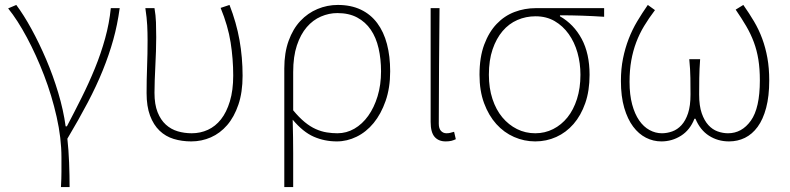

<svg xmlns="http://www.w3.org/2000/svg" viewBox="-20 -560 3202 778"><path d="M227 198Q228 179 228.5 164.5Q229 150 229 137Q229 124 229 110Q229 96 229 78Q229 0 209.5 -86.5Q190 -173 158.5 -255Q127 -337 89 -408Q51 -479 13 -526L46 -540Q76 -500 107.5 -442.5Q139 -385 167 -319.5Q195 -254 216 -184Q237 -114 246 -48H251Q281 -105 310.5 -164Q340 -223 364.5 -283Q389 -343 406 -404.5Q423 -466 429 -527H465Q456 -460 439 -399Q422 -338 396.5 -275Q371 -212 335.5 -144.5Q300 -77 253 2Q258 47 260 99Q262 151 262 198Z M755 13Q717 13 684 3Q651 -7 626.5 -30.5Q602 -54 588 -91.5Q574 -129 574 -183Q574 -237 576 -289.5Q578 -342 578 -396Q578 -428 576.5 -457.5Q575 -487 569 -527H606Q611 -498 612 -470Q613 -442 613 -409Q613 -382 612 -352.5Q611 -323 609.5 -293Q608 -263 607 -235Q606 -207 606 -184Q606 -137 618.5 -105.5Q631 -74 652 -55Q673 -36 700 -28Q727 -20 757 -20Q792 -20 822.5 -34Q853 -48 875.5 -76.5Q898 -105 911.5 -149.5Q925 -194 925 -254Q925 -321 914.5 -388Q904 -455 874 -528L910 -540Q938 -468 950.5 -397.5Q963 -327 963 -253Q963 -186 946 -136Q929 -86 900.5 -53Q872 -20 834.5 -3.5Q797 13 755 13Z M1132 -283Q1132 -346 1149.5 -394.5Q1167 -443 1197 -475Q1227 -507 1266.5 -523.5Q1306 -540 1349 -540Q1402 -540 1442 -521Q1482 -502 1508.5 -466.5Q1535 -431 1548 -381.5Q1561 -332 1561 -271Q1561 -204 1542.5 -151Q1524 -98 1494 -61.5Q1464 -25 1425 -6Q1386 13 1345 13Q1295 13 1251.5 -6Q1208 -25 1166 -75Q1167 -35 1167.5 -2.5Q1168 30 1168 61.5Q1168 93 1168 125.5Q1168 158 1168 198H1132ZM1347 -20Q1384 -20 1416 -38.5Q1448 -57 1472 -90.5Q1496 -124 1510 -170Q1524 -216 1524 -271Q1524 -321 1514 -364.5Q1504 -408 1482.5 -439.5Q1461 -471 1427.5 -489Q1394 -507 1347 -507Q1313 -507 1280.5 -493Q1248 -479 1223 -450Q1198 -421 1183 -376Q1168 -331 1168 -268V-113Q1192 -84 1214.5 -65.5Q1237 -47 1259.5 -37Q1282 -27 1304 -23.5Q1326 -20 1347 -20Z M1786 13Q1757 13 1741 -5.5Q1725 -24 1725 -66V-527H1761Q1760 -407 1759 -292.5Q1758 -178 1758 -59Q1758 -39 1767 -29.5Q1776 -20 1789 -20Q1797 -20 1803.5 -21.5Q1810 -23 1820 -26L1827 4Q1819 8 1809.5 10.5Q1800 13 1786 13Z M2149 13Q2104 13 2063 -5Q2022 -23 1991 -57.5Q1960 -92 1941.5 -142Q1923 -192 1923 -257Q1923 -328 1942 -379Q1961 -430 1992.5 -463Q2024 -496 2065 -511.5Q2106 -527 2151 -527H2428V-492Q2382 -495 2338.5 -496.5Q2295 -498 2249 -498V-494Q2305 -462 2337 -402.5Q2369 -343 2369 -257Q2369 -192 2351.5 -142Q2334 -92 2304 -57.5Q2274 -23 2234 -5Q2194 13 2149 13ZM2149 -20Q2188 -20 2221.5 -37Q2255 -54 2279.5 -84.5Q2304 -115 2318 -159Q2332 -203 2332 -257Q2332 -304 2320 -346.5Q2308 -389 2284.5 -422Q2261 -455 2227.5 -474.5Q2194 -494 2150 -494Q2111 -494 2076.5 -479Q2042 -464 2016.5 -434Q1991 -404 1976 -360Q1961 -316 1961 -257Q1961 -203 1975.5 -159Q1990 -115 2015.5 -84.5Q2041 -54 2075 -37Q2109 -20 2149 -20Z M2660 13Q2627 13 2597.5 -2Q2568 -17 2545.5 -47Q2523 -77 2509.5 -123Q2496 -169 2496 -232Q2496 -281 2504.5 -323Q2513 -365 2527.5 -402.5Q2542 -440 2562 -473.5Q2582 -507 2605 -540L2634 -519Q2609 -486 2590 -454.5Q2571 -423 2558 -388.5Q2545 -354 2538 -315Q2531 -276 2531 -228Q2531 -176 2541.5 -137Q2552 -98 2570 -72Q2588 -46 2612 -33Q2636 -20 2662 -20Q2683 -20 2704 -27.5Q2725 -35 2741.5 -53Q2758 -71 2768 -101Q2778 -131 2778 -177Q2778 -207 2777.5 -243.5Q2777 -280 2773 -320H2817Q2814 -280 2813.5 -243.5Q2813 -207 2813 -177Q2813 -131 2823.5 -101Q2834 -71 2850.5 -53Q2867 -35 2888 -27.5Q2909 -20 2930 -20Q2986 -20 3022.5 -71Q3059 -122 3059 -234Q3059 -281 3053 -318.5Q3047 -356 3034.5 -389.5Q3022 -423 3003.5 -454.5Q2985 -486 2961 -521L2992 -540Q3016 -506 3035.5 -473Q3055 -440 3068.5 -403.5Q3082 -367 3089.5 -325.5Q3097 -284 3097 -234Q3097 -170 3084.5 -123Q3072 -76 3050 -46Q3028 -16 2998.5 -1.5Q2969 13 2934 13Q2889 13 2853 -10Q2817 -33 2798 -79H2794Q2776 -33 2739.5 -10Q2703 13 2660 13Z"/></svg>

Font: Kinto Sans Thin
Style: Regular
Weight: 100
Designer: Authors: Ryoko NISHIZUKA  (kana & ideographs); Paul D. Hunt (Latin, Greek & Cyrillic); Wenlong ZHANG  (bopomofo); Sandol
Foundry: Adobe Systems Incorporated, ookami Inc.
Version: Version 0.001